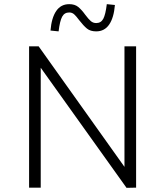

<svg xmlns="http://www.w3.org/2000/svg" viewBox="-20 -903 795 924"><path d="M120 0ZM635 -680V0L589 1L176 -577V0H120V-680H166L579 -100V-680ZM223 -756Q228 -817 250.5 -850Q273 -883 313 -883Q340 -883 356.5 -869.5Q373 -856 391 -831Q406 -811 417 -801.5Q428 -792 443 -792Q466 -792 477 -812.5Q488 -833 494 -883L533 -879Q528 -818 505.5 -785Q483 -752 443 -752Q415 -752 398.5 -765.5Q382 -779 361 -806Q347 -825 337 -834Q327 -843 313 -843Q290 -843 279 -822.5Q268 -802 262 -752Z"/></svg>

Font: Martel Sans ExtraLight
Style: Regular
Weight: 275
Designer: Dan Reynolds and Mathieu Réguer
Foundry: Dan Reynolds and Mathieu Réguer
Version: Version 1.002; ttfautohint (v1.1) -l 5 -r 5 -G 72 -x 0 -D la